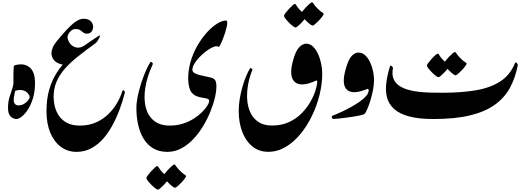

<svg xmlns="http://www.w3.org/2000/svg" viewBox="-20 -1039 4610 1684"><path d="M168.9 -474.6Q179.2 -474.6 198.5 -470Q217.8 -465.3 238.3 -449.7Q258.8 -434.1 272.9 -400.9Q287.1 -367.7 287.1 -310.1Q287.1 -237.8 269.8 -179.7Q252.4 -121.6 226.1 -80.3Q199.7 -39.1 171.9 -17.1Q144 4.9 122.6 4.9Q111.8 4.9 94.7 -2Q77.6 -8.8 64 -29.8Q50.3 -50.8 50.3 -92.8Q50.3 -143.1 62.3 -183.3Q74.2 -223.6 85.9 -256.1Q97.7 -288.6 97.7 -314.5Q97.7 -320.3 110.4 -318.1Q123 -315.9 123 -303.2Q123 -290 117.2 -262.5Q111.3 -234.9 105.7 -206.3Q100.1 -177.7 100.1 -161.1Q100.1 -141.1 110.8 -127.9Q121.6 -114.7 142.1 -114.7Q169.9 -114.7 192.1 -128.7Q214.4 -142.6 227.3 -159.7Q240.2 -176.8 240.2 -186.5Q240.2 -205.6 217.5 -227.8Q194.8 -250 153.3 -250Q138.7 -250 126.7 -245.8Q114.7 -241.7 107.9 -241.7Q103.5 -241.7 101.1 -262.2Q98.6 -282.7 97.9 -313.5Q97.2 -344.2 97.7 -376.2Q98.1 -408.2 99.1 -431.9Q100.1 -455.6 101.6 -460.4Q103.5 -466.8 126 -470.7Q148.4 -474.6 168.9 -474.6Z M712.4 -874.5Q753.9 -874.5 774.2 -854.7Q794.4 -835 796.4 -809.1Q798.3 -783.2 784.2 -763.4Q770 -743.7 742.7 -743.7Q723.1 -743.7 710.9 -753.7Q698.7 -763.7 684.3 -773.9Q669.9 -784.2 644.5 -784.2Q621.6 -784.2 605.5 -771Q589.4 -757.8 580.8 -741.7Q572.3 -725.6 572.3 -715.3Q571.8 -695.8 583.3 -674.1Q594.7 -652.3 615.2 -637.2Q635.7 -622.1 663.3 -621.1Q690.9 -620.1 722.7 -641.6L537.6 -470.7Q481.9 -480 456.5 -508.3Q431.2 -536.6 431.2 -574.2Q431.2 -593.3 441.9 -620.1Q452.6 -647 478.5 -678.7Q522 -731.9 563 -776.4Q604 -820.8 641.6 -847.7Q679.2 -874.5 712.4 -874.5ZM650.9 293Q573.7 293 514.2 249Q454.6 205.1 421.1 125Q387.7 44.9 387.7 -63Q387.7 -168.9 411.6 -252.4Q435.5 -335.9 478.8 -402.8Q522 -469.7 579.6 -524.9Q637.2 -580.1 705.1 -628.9Q772.9 -677.7 846.2 -725.1Q856.4 -731.9 856.7 -725.3Q856.9 -718.8 850.3 -705.3Q843.8 -691.9 834.5 -678.5Q825.2 -665 816.4 -658.7Q731.4 -597.7 663.6 -543.7Q595.7 -489.7 548.1 -435.5Q500.5 -381.3 475.3 -321Q450.2 -260.7 450.2 -186.5Q450.2 -149.4 460.4 -106.4Q470.7 -63.5 496.1 -24.9Q521.5 13.7 566.7 38.1Q611.8 62.5 681.2 62.5Q757.3 62.5 818.6 36.1Q879.9 9.8 926.3 -34.2Q972.7 -78.1 1004.6 -132.1Q1036.6 -186 1053.7 -241.2Q1055.7 -247.6 1061.5 -247.6Q1065.9 -247.6 1071.5 -240.5Q1077.1 -233.4 1074.2 -222.2Q1055.7 -150.9 1028.6 -77.9Q1001.5 -4.9 965.3 61.5Q929.2 127.9 882.6 180.2Q835.9 232.4 778.3 262.7Q720.7 293 650.9 293Z M1447.8 293Q1376 293 1324.5 262.5Q1272.9 231.9 1240.2 178.5Q1207.5 125 1191.9 56.2Q1176.3 -12.7 1176.3 -89.4Q1176.3 -138.2 1187.7 -193.8Q1199.2 -249.5 1216.3 -303Q1233.4 -356.4 1251.7 -400.4Q1270 -444.3 1284.7 -470.5Q1299.3 -496.6 1304.2 -496.6Q1308.1 -496.6 1315.7 -489.3Q1323.2 -481.9 1317.9 -471.2Q1269.5 -365.7 1254.4 -269.5Q1239.3 -173.3 1258.1 -98.6Q1276.9 -23.9 1329.6 19.3Q1382.3 62.5 1469.2 62.5Q1531.7 62.5 1585.2 45.2Q1638.7 27.8 1681.2 0.5Q1723.6 -26.9 1753.4 -56.9Q1783.2 -86.9 1799.1 -113Q1814.9 -139.2 1814.9 -153.3Q1814.9 -168 1799.1 -172.9Q1783.2 -177.7 1758.8 -181.4Q1734.4 -185.1 1708.3 -194.1Q1682.1 -203.1 1662.1 -225.6Q1645.5 -243.7 1637 -286.1Q1628.4 -328.6 1631.3 -379.4Q1636.2 -457 1661.4 -528.6Q1686.5 -600.1 1724.1 -660.2Q1761.7 -720.2 1804.4 -764.9Q1847.2 -809.6 1888.7 -834.2Q1930.2 -858.9 1961.9 -858.9Q1972.7 -858.9 1973.1 -842Q1973.6 -825.2 1967.5 -799.1Q1961.4 -772.9 1951.7 -743.4Q1941.9 -713.9 1931.2 -687.5Q1920.4 -661.1 1911.6 -644.5Q1902.8 -627.9 1899.4 -627.9Q1896 -627.9 1890.6 -630.6Q1885.3 -633.3 1878.4 -633.3Q1861.3 -633.3 1835 -619.6Q1808.6 -606 1779.5 -583.3Q1750.5 -560.5 1725.1 -533.2Q1699.7 -505.9 1683.6 -478Q1667.5 -450.2 1667.5 -427.2Q1667.5 -410.2 1683.6 -399.7Q1699.7 -389.2 1724.6 -382.3Q1749.5 -375.5 1776.6 -370.4Q1803.7 -365.2 1826.4 -359.6Q1849.1 -354 1859.4 -344.7Q1876.5 -330.6 1877.9 -289.1Q1879.4 -247.6 1866.5 -189.5Q1853.5 -131.3 1827.6 -65.9Q1801.8 -0.5 1763.9 63Q1726.1 126.5 1677.7 178.5Q1629.4 230.5 1571.5 261.7Q1513.7 293 1447.8 293ZM1461.9 522.5Q1461.9 528.8 1449.7 545.2Q1437.5 561.5 1420.2 579.8Q1402.8 598.1 1387.2 611.3Q1371.6 624.5 1365.7 624.5Q1357.9 624.5 1341.3 611.8Q1324.7 599.1 1306.9 581.1Q1289.1 563 1276.4 546.6Q1263.7 530.3 1263.7 522.5Q1263.7 515.6 1275.9 499Q1288.1 482.4 1305.4 463.4Q1322.8 444.3 1338.1 430.9Q1353.5 417.5 1359.9 417.5Q1365.2 417.5 1374.5 434.1Q1383.8 450.7 1407.7 475.1Q1431.6 498.5 1446.8 507.8Q1461.9 517.1 1461.9 522.5ZM1611.8 505.4Q1611.8 511.7 1599.6 528.3Q1587.4 544.9 1570.1 563.2Q1552.7 581.5 1537.1 594.7Q1521.5 607.9 1515.6 607.9Q1507.8 607.9 1491.5 595.2Q1475.1 582.5 1457 564.5Q1439 546.4 1426.3 529.8Q1413.6 513.2 1413.6 505.4Q1413.6 498.5 1426 482.2Q1438.5 465.8 1455.6 447.8Q1472.7 429.7 1488.3 416.5Q1503.9 403.3 1510.3 403.3Q1515.1 403.3 1524.7 418.7Q1534.2 434.1 1558.1 458Q1581.5 481.9 1596.7 491Q1611.8 500 1611.8 505.4Z M2668.9 -899.9Q2668.9 -893.6 2656.7 -877.2Q2644.5 -860.8 2627.2 -842.5Q2609.9 -824.2 2594.2 -811Q2578.6 -797.9 2572.8 -797.9Q2564.9 -797.9 2548.3 -810.5Q2531.7 -823.2 2513.9 -841.3Q2496.1 -859.4 2483.4 -875.7Q2470.7 -892.1 2470.7 -899.9Q2470.7 -906.7 2482.9 -923.3Q2495.1 -939.9 2512.5 -959Q2529.8 -978 2545.2 -991.5Q2560.5 -1004.9 2566.9 -1004.9Q2572.3 -1004.9 2581.5 -988.3Q2590.8 -971.7 2614.7 -947.3Q2638.7 -923.8 2653.8 -914.6Q2668.9 -905.3 2668.9 -899.9ZM2818.8 -917Q2818.8 -910.6 2806.6 -894Q2794.4 -877.4 2777.1 -859.1Q2759.8 -840.8 2744.1 -827.6Q2728.5 -814.5 2722.7 -814.5Q2714.8 -814.5 2698.5 -827.1Q2682.1 -839.8 2664.1 -857.9Q2646 -876 2633.3 -892.6Q2620.6 -909.2 2620.6 -917Q2620.6 -923.8 2633.1 -940.2Q2645.5 -956.5 2662.6 -974.6Q2679.7 -992.7 2695.3 -1005.9Q2710.9 -1019 2717.3 -1019Q2722.2 -1019 2731.7 -1003.7Q2741.2 -988.3 2765.1 -964.4Q2788.6 -940.4 2803.7 -931.4Q2818.8 -922.4 2818.8 -917ZM2762.2 -322.3Q2762.2 -327.6 2760 -331.3Q2757.8 -335 2751.5 -332Q2619.6 -270.5 2564.7 -321Q2509.8 -371.6 2553.2 -518.6Q2568.8 -573.2 2587.9 -602.8Q2606.9 -632.3 2627.2 -644Q2647.5 -655.8 2666 -655.8Q2698.2 -655.8 2724.1 -631.6Q2750 -607.4 2768.3 -568.1Q2786.6 -528.8 2796.4 -482.7Q2806.2 -436.5 2806.2 -392.1Q2806.2 -302.2 2782.5 -206.5Q2758.8 -110.8 2715.6 -21.7Q2672.4 67.4 2613.5 138.4Q2554.7 209.5 2483.4 251Q2412.1 292.5 2333 292.5Q2252 292.5 2193.8 245.4Q2135.7 198.2 2104.7 116.9Q2073.7 35.6 2073.7 -65.9Q2073.7 -116.7 2082.5 -170.4Q2091.3 -224.1 2105.7 -275.1Q2120.1 -326.2 2137.9 -368.9Q2155.8 -411.6 2173.3 -439.9Q2176.8 -444.3 2186.5 -438.5Q2196.3 -432.6 2192.4 -423.3Q2167 -360.8 2155.3 -293.5Q2143.6 -226.1 2148.4 -162.8Q2153.3 -99.6 2177.7 -48.8Q2202.1 2 2248.5 32Q2294.9 62 2366.2 62Q2450.7 62 2515.6 31.5Q2580.6 1 2627.4 -47.1Q2674.3 -95.2 2704.1 -148.7Q2733.9 -202.1 2748 -248.8Q2762.2 -295.4 2762.2 -322.3Z M3122.6 -578.1Q3158.2 -578.1 3184.1 -553.2Q3210 -528.3 3227.1 -490.5Q3244.1 -452.6 3252.4 -411.9Q3260.7 -371.1 3260.7 -339.4Q3260.7 -297.4 3251.5 -249.3Q3242.2 -201.2 3228.5 -157Q3214.8 -112.8 3200.9 -81.1Q3187 -49.3 3177.7 -40.5Q3171.9 -34.7 3147 -28.8Q3122.1 -22.9 3086.9 -17.3Q3051.8 -11.7 3015.1 -6.8Q2978.5 -2 2948.7 1Q2918.9 3.9 2904.8 4.4Q2897 4.9 2891.6 -6.8Q2886.2 -18.6 2894 -22Q2928.7 -36.1 2970.9 -55.7Q3013.2 -75.2 3055.9 -98.6Q3098.6 -122.1 3134.3 -147.2Q3169.9 -172.4 3191.7 -197.5Q3213.4 -222.7 3213.4 -245.6Q3213.4 -252.4 3210.9 -256.8Q3208.5 -261.2 3201.7 -258.8Q3074.2 -205.6 3023.2 -251.7Q2972.2 -297.9 3014.2 -440.4Q3037.6 -521.5 3066.2 -549.8Q3094.7 -578.1 3122.6 -578.1Z M3781.7 4.9Q3649.4 4.9 3564.7 -18.8Q3480 -42.5 3434.3 -85.2Q3388.7 -127.9 3374 -186.3Q3359.4 -244.6 3368.4 -314.2Q3377.4 -383.8 3401.4 -460.4Q3402.8 -466.3 3409.4 -462.9Q3416 -459.5 3421.9 -452.4Q3427.7 -445.3 3426.3 -439.5Q3416 -385.3 3431.4 -348.1Q3446.8 -311 3480.7 -287.6Q3514.6 -264.2 3561 -251.2Q3607.4 -238.3 3660.2 -232.9Q3712.9 -227.5 3765.4 -226.6Q3817.9 -225.6 3863.3 -225.6Q4027.3 -225.6 4154.8 -247.3Q4282.2 -269 4369.4 -325.9Q4456.5 -382.8 4498 -488.3Q4500.5 -493.7 4506.6 -490Q4512.7 -486.3 4517.8 -479.5Q4522.9 -472.7 4521.5 -466.8Q4500 -356 4452.4 -268.6Q4404.8 -181.2 4319.8 -120.1Q4234.9 -59.1 4103 -27.1Q3971.2 4.9 3781.7 4.9ZM3922.4 -463.9Q3922.4 -457.5 3910.2 -441.2Q3897.9 -424.8 3880.6 -406.5Q3863.3 -388.2 3847.7 -375Q3832 -361.8 3826.2 -361.8Q3818.4 -361.8 3801.8 -374.5Q3785.2 -387.2 3767.3 -405.3Q3749.5 -423.3 3736.8 -439.7Q3724.1 -456.1 3724.1 -463.9Q3724.1 -470.7 3736.3 -487.3Q3748.5 -503.9 3765.9 -522.9Q3783.2 -542 3798.6 -555.4Q3814 -568.8 3820.3 -568.8Q3825.7 -568.8 3835 -552.2Q3844.2 -535.6 3868.2 -511.2Q3892.1 -487.8 3907.2 -478.5Q3922.4 -469.2 3922.4 -463.9ZM4072.3 -481Q4072.3 -474.6 4060.1 -458Q4047.9 -441.4 4030.5 -423.1Q4013.2 -404.8 3997.6 -391.6Q3981.9 -378.4 3976.1 -378.4Q3968.3 -378.4 3951.9 -391.1Q3935.5 -403.8 3917.5 -421.9Q3899.4 -439.9 3886.7 -456.5Q3874 -473.1 3874 -481Q3874 -487.8 3886.5 -504.2Q3898.9 -520.5 3916 -538.6Q3933.1 -556.6 3948.7 -569.8Q3964.4 -583 3970.7 -583Q3975.6 -583 3985.1 -567.6Q3994.6 -552.2 4018.6 -528.3Q4042 -504.4 4057.1 -495.4Q4072.3 -486.3 4072.3 -481Z"/></svg>

Font: Awami Nastaliq
Style: Bold
Weight: 700
Designer: Peter Martin, SIL International
Foundry: SIL International
Version: Version 3.100